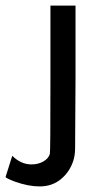

<svg xmlns="http://www.w3.org/2000/svg" viewBox="-79 -464 366 689"><path d="M-35 95Q-4 126 34 126Q58 126 76.5 115.5Q95 105 100 88Q102 82 102 -181V-444H192V-180Q191 45 190.5 70Q190 95 184 113Q171 153 139.5 179Q108 205 63 205Q23 205 -25 188Q-59 175 -59 171L-47 133Z"/></svg>

Font: KaTeX_SansSerif
Style: Regular
Weight: 400
Version: Version 1.1; ttfautohint (v1.3)